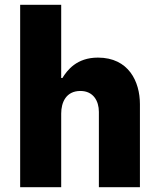

<svg xmlns="http://www.w3.org/2000/svg" viewBox="-20 -780 657 800"><path d="M235 0V-307C235 -353 255 -401 315 -401C369 -401 392 -359 392 -314V0H563V-346C563 -440 516 -540 388 -540C299 -540 260 -487 240 -455H235V-760H64V0Z"/></svg>

Font: Be Vietnam Pro ExtraBold
Style: Regular
Weight: 800
Designer: Lam Bao, Tony Le, Vietanh Nguyen
Foundry: Yellow Type Foundry
Version: Version 1.002